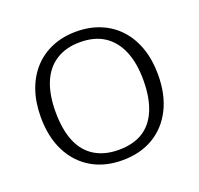

<svg xmlns="http://www.w3.org/2000/svg" viewBox="-103 -659 811 783"><g transform="rotate(-20 302.5 -268.0)"><path d="M557 -268Q557 -182 525.5 -119.5Q494 -57 437 -23Q380 11 302 11Q225 11 168 -23Q111 -57 79.5 -119.5Q48 -182 48 -268Q48 -332 66 -383.5Q84 -435 117.5 -471.5Q151 -508 198 -527.5Q245 -547 302 -547Q360 -547 407 -527.5Q454 -508 487.5 -471.5Q521 -435 539 -383.5Q557 -332 557 -268ZM112 -268Q112 -191 133.5 -139Q155 -87 198 -60.5Q241 -34 302 -34Q365 -34 407 -60Q449 -86 471 -138.5Q493 -191 493 -268Q493 -342 471 -394Q449 -446 407 -473.5Q365 -501 302 -501Q241 -501 198 -473.5Q155 -446 133.5 -394Q112 -342 112 -268Z"/></g></svg>

Font: Roboto Serif 20pt ExtraLight
Style: Regular
Weight: 250
Version: Version 1.008